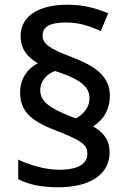

<svg xmlns="http://www.w3.org/2000/svg" viewBox="-20 -785 545 811"><path d="M65 -394C65 -306 124 -268 228 -229C330 -189 349 -171 349 -135C349 -99 320 -68 229 -68C170 -68 102 -89 57 -111V-28C100 -6 153 6 226 6C362 6 443 -49 443 -142C443 -192 418 -226 373 -251C411 -275 444 -315 444 -382C444 -462 383 -506 283 -544C190 -579 160 -599 160 -635C160 -670 187 -690 259 -690C319 -690 361 -673 406 -654L437 -729C385 -750 336 -765 264 -765C139 -765 67 -714 67 -633C67 -580 94 -544 140 -518C100 -497 65 -457 65 -394ZM150 -404C150 -445 181 -475 213 -485C327 -448 358 -416 358 -369C358 -328 329 -301 301 -285L284 -291C186 -329 150 -358 150 -404Z"/></svg>

Font: Noto Sans Bamum Medium
Style: Regular
Weight: 500
Designer: Monotype Design Team
Foundry: Monotype Imaging Inc.
Version: Version 2.002